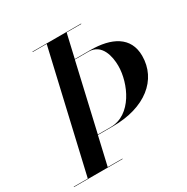

<svg xmlns="http://www.w3.org/2000/svg" viewBox="-199 -897 1017 1043"><g transform="rotate(-30 309.0 -375.0)"><path d="M-30 -2.5V0H275V-2.5H183L224 -180H319C520 -180 647.5 -282.5 647.5 -432.5C647.5 -552.5 550 -600 419 -600H321.5L355.5 -747.5H447.5V-750H142.5V-747.5H230.5L58 -2.5ZM406.5 -597.5C489.5 -597.5 508 -509 508 -450C508 -341 437 -182.5 306.5 -182.5H225L320.5 -597.5Z"/></g></svg>

Font: Bodoni* 72pt Medium
Style: Italic
Weight: 500
Italic angle: -13°
Version: Version 2.3